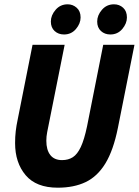

<svg xmlns="http://www.w3.org/2000/svg" viewBox="-20 -859 644 891"><path d="M248 12Q148 12 99 -46Q50 -104 50 -195Q50 -224 53 -250Q56 -276 62 -304L131 -651H280L207 -286Q203 -266 199 -246Q195 -226 195 -206Q195 -163 213.5 -139.5Q232 -116 268 -116Q297 -116 318 -129.5Q339 -143 355 -177Q371 -211 384 -273L459 -651H604L527 -265Q506 -161 469 -100.5Q432 -40 377.5 -14Q323 12 248 12ZM277 -699Q251 -699 233.5 -715Q216 -731 216 -759Q216 -788 238 -813.5Q260 -839 294 -839Q318 -839 336 -823Q354 -807 354 -778Q354 -750 332.5 -724.5Q311 -699 277 -699ZM492 -699Q466 -699 448.5 -715Q431 -731 431 -759Q431 -788 453 -813.5Q475 -839 509 -839Q534 -839 551.5 -823Q569 -807 569 -778Q569 -750 547.5 -724.5Q526 -699 492 -699Z"/></svg>

Font: Source Code Pro ExtraLight ExtraBold
Style: Italic
Weight: 800
Italic angle: -11°
Monospace: yes
Version: Version 1.016;hotconv 1.0.116;makeotfexe 2.5.65601